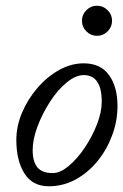

<svg xmlns="http://www.w3.org/2000/svg" viewBox="-20 -637 430 670"><path d="M150 13Q94 13 65.5 -31.5Q37 -76 37 -149Q37 -197 57 -244Q77 -291 110.5 -330Q144 -369 186 -392.5Q228 -416 272 -416Q331 -416 360.5 -375Q390 -334 390 -267Q390 -215 371.5 -165Q353 -115 320.5 -75Q288 -35 244.5 -11Q201 13 150 13ZM164 -33Q190 -33 220 -58Q250 -83 276 -122Q302 -161 318.5 -203.5Q335 -246 335 -282Q335 -375 272 -375Q244 -375 212.5 -349Q181 -323 154.5 -282Q128 -241 111 -196Q94 -151 94 -113Q94 -73 110.5 -53Q127 -33 164 -33ZM318 -512Q297 -512 281.5 -527.5Q266 -543 266 -565Q266 -586 281.5 -601.5Q297 -617 318 -617Q340 -617 355.5 -601.5Q371 -586 371 -565Q371 -543 355.5 -527.5Q340 -512 318 -512Z"/></svg>

Font: Junicode
Style: Italic
Weight: 400
Italic angle: -11°
Designer: Peter S. Baker
Version: Version 2.100; ttfautohint (v1.8.4)